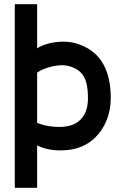

<svg xmlns="http://www.w3.org/2000/svg" viewBox="-20 -720 585 910"><path d="M50 170V-700H156V-491Q179 -506 211 -514Q243 -522 275.5 -522.5Q308 -523 335 -516Q505 -470 505 -255Q505 -198 485 -149Q465 -100 428 -65Q391 -30 339 -16Q313 -9 280.5 -7.5Q248 -6 215.5 -11.5Q183 -17 156 -31V170ZM309 -124Q350 -134 373.5 -167.5Q397 -201 397 -255Q397 -324 376.5 -358.5Q356 -393 309 -406Q286 -413 257.5 -410Q229 -407 202 -398Q175 -389 156 -376V-138Q190 -123 234.5 -119.5Q279 -116 309 -124Z"/></svg>

Font: Kulim Park SemiBold
Style: Regular
Weight: 600
Designer: Noponies / Dale Sattler
Foundry: Noponies
Version: Version 1.000; ttfautohint (v1.8.3)